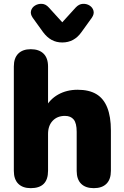

<svg xmlns="http://www.w3.org/2000/svg" viewBox="-20 -970 646 999"><path d="M140 9Q98 9 75 -14Q52 -37 52 -81V-624Q52 -668 75 -691Q98 -714 140 -714Q183 -714 206.5 -691Q230 -668 230 -624V-406H214Q238 -453 282.5 -478Q327 -503 384 -503Q443 -503 481 -480.5Q519 -458 538 -410.5Q557 -363 557 -291V-81Q557 -37 534 -14Q511 9 468 9Q425 9 402 -14Q379 -37 379 -81V-284Q379 -329 363.5 -348Q348 -367 318 -367Q278 -367 254 -341.5Q230 -316 230 -273V-81Q230 9 140 9ZM304 -749Q273 -749 248.5 -762.5Q224 -776 204 -803L150 -878Q137 -897 141.5 -914Q146 -931 162 -941Q178 -951 198 -950Q218 -949 234 -931L304 -854L374 -931Q391 -949 411 -950Q431 -951 446.5 -941Q462 -931 466.5 -914Q471 -897 458 -878L404 -803Q385 -776 360 -762.5Q335 -749 304 -749Z"/></svg>

Font: Nunito ExtraLight Black
Style: Regular
Weight: 900
Version: Version 3.602